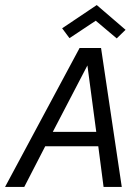

<svg xmlns="http://www.w3.org/2000/svg" viewBox="-41 -740 554 760"><path d="M0 0ZM274 -550 -21 0H55L138 -161H348L369 0H441L359 -550ZM168 -218 305 -481 340 -218ZM421 -588 338 -658 234 -589 205 -628 342 -720 456 -622Z"/></svg>

Font: Cambay Devanagari
Style: Italic
Weight: 400
Italic angle: -11°
Designer: Pooja Saxena
Foundry: Pooja Saxena
Version: Version 1.018;PS 001.018;hotconv 1.0.70;makeotf.lib2.5.58329